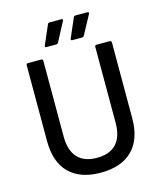

<svg xmlns="http://www.w3.org/2000/svg" viewBox="-123 -925 862 1025"><g transform="rotate(-15 307.5 -412.0)"><path d="M307 11Q194 11 133 -49.5Q72 -110 72 -227V-645Q72 -655 82 -655H154Q164 -655 164 -645V-226Q164 -150 200.5 -110.5Q237 -71 307 -71Q379 -71 415 -110.5Q451 -150 451 -226V-645Q451 -655 460 -655H533Q543 -655 543 -645V-226Q543 -111 482 -50Q421 11 307 11ZM343 -712Q331 -712 336 -723L381 -827Q384 -835 392 -835H458Q463 -835 465 -832Q467 -829 464 -824L408 -720Q404 -712 396 -712ZM200 -712Q188 -712 193 -723L238 -827Q241 -835 249 -835H315Q320 -835 321.5 -832Q323 -829 320 -824L265 -720Q261 -712 253 -712Z"/></g></svg>

Font: Sofia Sans Semi Condensed Medium
Style: Regular
Weight: 500
Designer: Botio Nikoltchev, Ani Petrova
Foundry: lettersoup
Version: Version 4.100